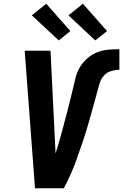

<svg xmlns="http://www.w3.org/2000/svg" viewBox="-20 -1006 658 1026"><path d="M321 0H167L112 -735H250L274 -245Q275 -230 275.5 -215.5Q276 -201 277 -186Q286 -215 294.5 -243.5Q303 -272 310.5 -301Q318 -330 326 -359Q334 -388 341.5 -417Q349 -446 356 -475Q363 -504 370 -533Q377 -562 384 -591Q391 -620 407 -647Q423 -674 447.5 -695Q472 -716 500.5 -727Q529 -738 559 -740.5Q589 -743 618 -743V-633Q596 -633 573 -626Q550 -619 534.5 -601Q519 -583 512.5 -561Q506 -539 500 -517Q494 -495 488 -473Q482 -451 476 -429.5Q470 -408 464 -386Q458 -364 451.5 -342.5Q445 -321 438.5 -299Q432 -277 424.5 -255.5Q417 -234 409.5 -212.5Q402 -191 394.5 -169Q387 -147 379 -126Q371 -105 361.5 -83.5Q352 -62 342 -41Q332 -20 321 0ZM489 -790 346 -924 423 -986 552 -840ZM294 -790 150 -924 227 -986 356 -840Z"/></svg>

Font: Iosevka Aile Extrabold Oblique
Style: Regular
Weight: 800
Italic angle: -9°
Designer: Belleve Invis
Foundry: Belleve Invis
Version: Version 31.1.0; ttfautohint (v1.8.4)